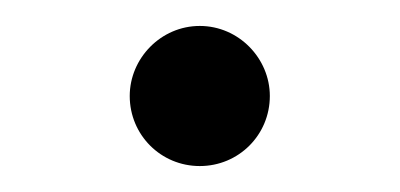

<svg xmlns="http://www.w3.org/2000/svg" viewBox="-20 -344 308 148"><path d="M134 -216C164 -216 188 -240 188 -270C188 -299 164 -324 134 -324C104 -324 80 -299 80 -270C80 -240 104 -216 134 -216Z"/></svg>

Font: Arima Koshi
Style: Regular
Weight: 400
Designer: Joana Correia and Natanael Gama
Foundry: NDISCOVER
Version: Version 1.019;PS 001.019;hotconv 1.0.88;makeotf.lib2.5.64775